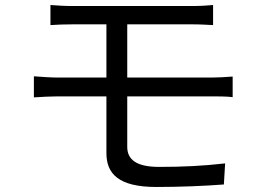

<svg xmlns="http://www.w3.org/2000/svg" viewBox="-20 -730 1040 765"><path d="M181 -710V-630C208 -632 237 -633 271 -633H404V-421H209C183 -421 142 -424 115 -426V-342C143 -344 184 -346 209 -346H404V-120C404 -38 452 15 603 15C698 15 794 11 872 5L877 -79C791 -69 709 -65 614 -65C522 -65 487 -95 487 -145V-346H826C848 -346 884 -346 907 -343V-425C885 -423 845 -421 824 -421H487V-633H747C782 -633 805 -631 829 -630V-710C807 -708 779 -706 747 -706H271C237 -706 208 -708 181 -710Z"/></svg>

Font: Source Han Sans HK
Style: Regular
Weight: 400
Designer: Ryoko NISHIZUKA 西塚涼子 (kana, bopomofo & ideographs); Paul D. Hunt (Latin, Greek & Cyrillic); Sandoll Communications 산돌커뮤니
Foundry: Adobe
Version: Version 2.000;hotconv 1.0.107;makeotfexe 2.5.65593